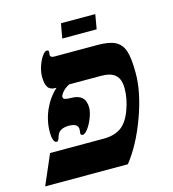

<svg xmlns="http://www.w3.org/2000/svg" viewBox="-129 -776 777 863"><g transform="rotate(-15 259.5 -345.0)"><path d="M285.2 -139.2Q333.5 -139.2 364.5 -160.4Q395.5 -181.6 414.8 -233.4Q434.1 -285.2 434.1 -333Q434.1 -376 413.1 -395.5Q392.1 -415 346.2 -415H198.2Q179.7 -406.2 166.7 -391.6Q153.8 -377 153.8 -368.2Q153.8 -359.4 163.6 -356.7Q173.3 -354 190.9 -354Q257.8 -354 257.8 -291Q257.8 -272 247.6 -244.9Q237.3 -217.8 223.1 -199Q209 -180.2 199.2 -180.2Q189 -180.2 189 -189L190.9 -208Q190.9 -235.8 148.9 -235.8Q103.5 -235.8 93.3 -206.1L88.9 -193.8Q84.5 -180.2 77.1 -180.2Q67.9 -180.2 63 -194.3Q58.1 -208.5 58.1 -228Q58.1 -282.7 79.8 -332Q101.6 -381.3 139.2 -415H134.8Q109.4 -415 99.1 -430.9Q88.9 -446.8 88.9 -480Q88.9 -501.5 97.4 -527.6Q106 -553.7 118.2 -570.8Q130.4 -587.9 139.2 -587.9Q148.9 -587.9 148.9 -579.1L147 -565.9Q147 -553.2 166 -553.2H366.2Q420.4 -553.2 448.5 -539.1Q476.6 -524.9 488.3 -491.7Q500 -458.5 500 -386.2Q500 -297.4 459 -185.3Q418 -73.2 359.9 0H-24.9L35.2 -139.2ZM233.4 -689.9H393.1L381.3 -622.1H221.2Z"/></g></svg>

Font: Liberation Serif
Style: Bold Italic
Weight: 700
Italic angle: -16.333°
Designer: Steve Matteson
Foundry: Ascender Corporation
Version: Version 2.1.5